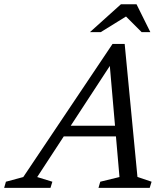

<svg xmlns="http://www.w3.org/2000/svg" viewBox="-85 -904 804 924"><path d="M191.5 -247.5 209 -299H532L514.5 -247.5ZM576.5 -52.5 644.5 -29.5 635.5 0H389L397.5 -29.5L490 -52L440.5 -621H466L94 -52L167 -29.5L158 0H-65L-56.5 -29.5L27 -52L456.5 -692.5H515ZM348 -749.5 497 -883.5H572L638.5 -749.5H596.5L515.5 -830.5H531L400 -749.5Z"/></svg>

Font: Newsreader
Style: Italic
Weight: 400
Italic angle: -17°
Designer: Hugues Gentile
Foundry: Production Type
Version: Version 1.003